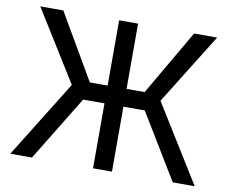

<svg xmlns="http://www.w3.org/2000/svg" viewBox="-79 -828 1118 929"><g transform="rotate(10 480.0 -363.5)"><path d="M526.6 -727.3H433.6V-406.6H346.2L159.4 -727.3H46.2L262.4 -379.6L27 0H133.5L328.8 -319.2H433.6V0H526.6V-319.2H631.4L825.3 0H933.2L698.2 -378.6L915.1 -727.3H801.8L615.4 -406.6H526.6Z"/></g></svg>

Font: Margiela Sans Text
Style: Regular
Weight: 400
Designer: Stefan Endress, Andreas Faust
Version: Version 1.100;FEAKit 1.0